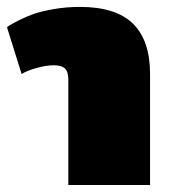

<svg xmlns="http://www.w3.org/2000/svg" viewBox="-20 -528 490 548"><path d="M0 -450Q2.5 -452.5 8.3 -456.2Q14.2 -460 33.8 -470Q53.3 -480 75.4 -487.9Q97.5 -495.8 133.8 -502.1Q170 -508.3 208.3 -508.3Q310.8 -508.3 359.6 -460.4Q408.3 -412.5 408.3 -316.7V0H175V-300Q175 -323.3 165.4 -332.5Q155.8 -341.7 133.3 -341.7Q111.7 -341.7 83.8 -333.8Q55.8 -325.8 41.7 -316.7Z"/></svg>

Font: BoonTook
Style: Regular
Weight: 400
Designer: Sungsit Sawaiwan
Foundry: FontUni
Version: Version 3.0